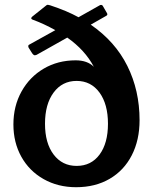

<svg xmlns="http://www.w3.org/2000/svg" viewBox="-20 -772 639 802"><path d="M298 10Q222 10 162 -24Q102 -58 69 -117.5Q36 -177 36 -252Q36 -329 70 -390Q104 -451 163 -485.5Q222 -520 296 -520Q345 -520 372 -493Q335 -563 261 -615L133 -543Q127 -541 126 -541Q120 -541 114 -550L102 -569Q98 -574 98 -579Q98 -584 103 -586L211 -646Q163 -673 116 -690Q111 -692 110.5 -695Q110 -698 114 -702L169 -746Q175 -752 180 -752L189 -750Q259 -727 308 -700L395 -749Q399 -752 403 -751.5Q407 -751 409 -748L427 -717Q431 -710 424 -706L359 -669Q461 -599 512 -496.5Q563 -394 563 -270Q563 -187 530.5 -123.5Q498 -60 438 -25Q378 10 298 10ZM431 -255Q431 -337 395.5 -385.5Q360 -434 300 -434Q240 -434 204 -385.5Q168 -337 168 -255Q168 -174 204 -126.5Q240 -79 300 -79Q361 -79 396 -126.5Q431 -174 431 -255Z"/></svg>

Font: n
Style: Regular
Weight: 600
Designer: Pablo Impallari, Rodrigo Fuenzalida
Foundry: Impallari Type
Version: Version 1.002; ttfautohint (v1.5)